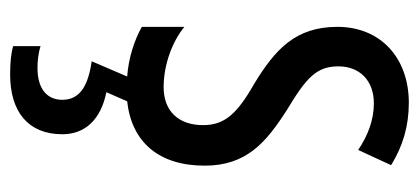

<svg xmlns="http://www.w3.org/2000/svg" viewBox="-244 -343 827 379"><g transform="rotate(90 169.5 -153.5)"><path d="M245 137C245 92 216 61 162 50L180 9C261 0 307 -54 307 -144C307 -226 262 -265 196 -307C133 -345 111 -365 111 -408C111 -450 139 -478 184 -478C217 -478 248 -466 276 -447L306 -512C269 -535 229 -547 183 -547C94 -547 33 -491 33 -406C33 -323 78 -283 145 -242C205 -208 227 -183 227 -141C227 -92 199 -63 152 -63C108 -63 62 -80 33 -104V-20C58 -6 92 6 131 9L101 79C149 86 177 102 177 137C177 166 157 186 114 186C99 186 84 184 71 180V234C84 238 103 240 127 240C201 240 245 204 245 137Z"/></g></svg>

Font: Noto Sans Lao Looped ExtraCondensed
Style: Regular
Weight: 400
Width: 2
Designer: Mark Frömberg, Ben Mitchell
Foundry: The Fontpad Ltd
Version: Version 1.003